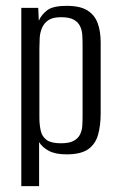

<svg xmlns="http://www.w3.org/2000/svg" viewBox="-20 -522 405 658"><path d="M53 116V-495H111L113 -451Q122 -472 142 -487Q162 -502 208 -502Q255 -502 280 -486Q305 -470 315 -442Q325 -414 325 -377V-133Q325 -92 316 -60Q307 -28 282 -10.5Q257 7 208 7Q170 7 147.5 -5Q125 -17 114 -35V116ZM189 -31Q217 -31 232 -39Q247 -47 254 -60.5Q261 -74 262 -90.5Q263 -107 263 -126V-367Q263 -386 262 -402.5Q261 -419 254 -433Q247 -447 232 -455Q217 -463 189 -463Q161 -463 146 -453Q131 -443 124 -426.5Q117 -410 116 -391Q115 -372 115 -355V-119Q115 -95 119.5 -74.5Q124 -54 139.5 -42.5Q155 -31 189 -31Z"/></svg>

Font: Alumni Sans Thin
Style: Regular
Weight: 400
Version: Version 1.018